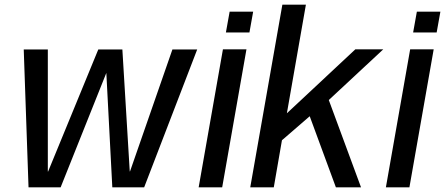

<svg xmlns="http://www.w3.org/2000/svg" viewBox="-20 -805 1912 825"><path d="M102.6 0H240.5L436.9 -491.6L462.6 0H599.4L827.3 -592.4H720.8L538.7 -68.6H537.5L505.8 -592.4H402.3L186.7 -68H185.5L185.5 -592.4H82Z M833.6 0H934.7L1039 -593H937.9ZM966.7 -754.8 950.7 -665.6H1051.8L1067.8 -754.8Z M1055.3 0H1156.4L1191.5 -202.4L1310.8 -305.5L1423.3 0H1531.3L1392.8 -375.2L1626.8 -593H1506.8L1212.7 -318.3L1294.4 -785H1193.3Z M1638.1 0H1739.2L1843.5 -593H1742.4ZM1771.2 -754.8 1755.2 -665.6H1856.3L1872.3 -754.8Z"/></svg>

Font: Anybody Thin
Style: Italic
Weight: 100
Italic angle: -10°
Designer: Tyler Finck
Foundry: Etcetera Type Company
Version: Version 1.114;gftools[0.9.25]